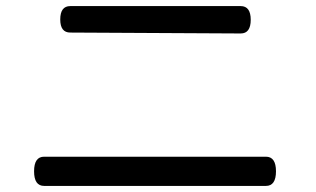

<svg xmlns="http://www.w3.org/2000/svg" viewBox="-20 -671 1040 631"><path d="M178 -607Q178 -651 211 -651H771Q804 -651 804 -606Q804 -561 771 -561L211 -564Q178 -564 178 -607ZM125 -156H854Q887 -156 887 -108Q887 -60 854 -60H125Q92 -60 92 -108Q92 -156 125 -156Z"/></svg>

Font: Swei Gothic CJK TC Regular
Style: Regular
Weight: 400
Version: Version 2.129